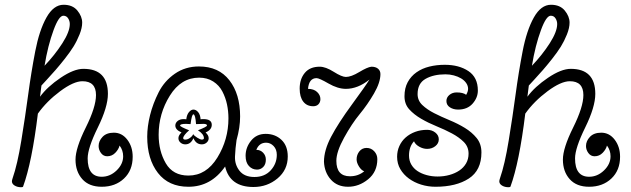

<svg xmlns="http://www.w3.org/2000/svg" viewBox="-20 -773 2648 806"><path d="M33 -25Q53 -82 69.5 -183Q86 -284 98.5 -377Q111 -470 128 -558Q145 -646 175 -699.5Q205 -753 247 -753Q285 -753 305 -728.5Q325 -704 325 -678Q325 -656 314 -628.5Q303 -601 288.5 -577.5Q274 -554 251 -525Q228 -496 213 -479Q198 -462 177 -439Q156 -416 154 -414L148 -367Q179 -409 234.5 -446.5Q290 -484 330 -484Q433 -484 433 -379Q433 -324 390.5 -237.5Q348 -151 348 -108Q348 -31 407 -31Q442 -31 469.5 -57.5Q497 -84 497 -117Q497 -142 482 -162Q478 -146 464 -131.5Q450 -117 430 -117Q414 -117 404 -130.5Q394 -144 394 -160Q394 -181 410.5 -198.5Q427 -216 458 -216Q492 -216 514.5 -186.5Q537 -157 537 -115Q537 -58 500.5 -23.5Q464 11 407 11Q354 11 325.5 -21Q297 -53 297 -103Q297 -151 340 -237.5Q383 -324 383 -374Q383 -432 326 -432Q289 -432 232.5 -390Q176 -348 139 -296Q114 -91 77 10Q76 13 69 13Q53 13 41.5 6Q30 -1 30 -12Q30 -16 33 -25ZM205 -647Q181 -582 167 -497Q210 -542 241.5 -591Q273 -640 273 -672Q273 -685 266 -696Q259 -707 246 -707Q227 -707 205 -647Z M792 -193Q781 -167 758 -167Q746 -167 737.5 -174.5Q729 -182 729 -193Q729 -205 742 -217Q716 -228 716 -246Q716 -257 725.5 -265Q735 -273 751 -273Q758 -273 762 -272Q764 -291 773 -302Q782 -313 792 -313Q803 -313 812 -302Q821 -291 822 -272Q825 -273 834 -273Q869 -273 869 -249Q869 -228 843 -217Q856 -205 856 -193Q856 -182 847.5 -174.5Q839 -167 827 -167Q803 -167 792 -193ZM791 -210Q795 -203 808 -195Q821 -187 827 -187Q836 -187 836 -193Q836 -210 811 -226Q849 -241 849 -246Q849 -253 834 -253L803 -252Q800 -293 792 -293Q785 -293 780 -252Q775 -252 770 -252.5Q765 -253 761 -253Q736 -253 736 -246Q736 -241 774 -226Q749 -204 749 -193Q749 -187 758 -187Q768 -187 778 -194.5Q788 -202 791 -210ZM771 11Q688 11 643 -47Q598 -105 598 -199Q598 -242 610 -290Q622 -338 646 -385.5Q670 -433 714 -463.5Q758 -494 815 -494Q898 -494 943 -436Q988 -378 988 -284Q988 -238 973 -185Q968 -151 966.5 -116.5Q965 -82 985.5 -56Q1006 -30 1048 -30Q1091 -30 1116.5 -58Q1142 -86 1142 -123Q1142 -146 1128.5 -160Q1115 -174 1097 -174Q1068 -174 1056 -144Q1073 -144 1084.5 -132Q1096 -120 1096 -103Q1096 -83 1085 -72Q1074 -61 1059 -61Q1039 -61 1025 -76Q1011 -91 1011 -119Q1011 -154 1034 -182.5Q1057 -211 1095 -211Q1135 -211 1161.5 -186Q1188 -161 1188 -116Q1188 -60 1145 -24Q1102 12 1044 12Q945 12 925 -74Q866 11 771 11ZM771 -36Q846 -36 892.5 -111.5Q939 -187 939 -276Q939 -306 933 -334.5Q927 -363 913.5 -389Q900 -415 875 -431Q850 -447 816 -447Q740 -447 693 -371.5Q646 -296 646 -207Q646 -139 676 -87.5Q706 -36 771 -36Z M1273 -400Q1297 -400 1311 -387Q1325 -374 1325 -357Q1325 -344 1317 -335.5Q1309 -327 1295 -327Q1268 -327 1253 -346.5Q1238 -366 1238 -401Q1238 -441 1259.5 -467Q1281 -493 1322 -493Q1347 -493 1381 -471.5Q1415 -450 1432 -450Q1454 -450 1488 -470.5Q1522 -491 1539 -493Q1557 -493 1567 -484.5Q1577 -476 1577 -462Q1577 -427 1550 -380.5Q1523 -334 1490 -294Q1457 -254 1424.5 -195Q1392 -136 1392 -98Q1392 -33 1449 -33Q1484 -33 1509 -54Q1497 -58 1487 -74Q1477 -90 1477 -104Q1477 -123 1488.5 -137.5Q1500 -152 1519 -152Q1538 -152 1551 -138Q1564 -124 1564 -105Q1564 -52 1525.5 -20.5Q1487 11 1441 11Q1396 11 1369 -19Q1342 -49 1340 -94Q1340 -142 1370 -199Q1400 -256 1457.5 -334.5Q1515 -413 1531 -439Q1482 -400 1432 -400Q1398 -400 1359 -422.5Q1320 -445 1309 -445Q1277 -445 1273 -400Z M1854 -349Q1854 -364 1866.5 -374.5Q1879 -385 1897 -385Q1924 -385 1937 -375Q1945 -389 1945 -400Q1945 -413 1937 -424.5Q1929 -436 1915.5 -444Q1902 -452 1885 -456.5Q1868 -461 1850 -461Q1800 -461 1766.5 -442Q1733 -423 1733 -378Q1733 -351 1753 -332Q1773 -313 1802.5 -298Q1832 -283 1867 -268.5Q1902 -254 1931.5 -236Q1961 -218 1981 -193.5Q2001 -169 2001 -133Q2001 -58 1948 -23.5Q1895 11 1808 11Q1777 11 1748 2Q1719 -7 1696.5 -23.5Q1674 -40 1660.5 -63Q1647 -86 1647 -115Q1647 -139 1656.5 -160Q1666 -181 1683 -196Q1700 -211 1723 -219.5Q1746 -228 1773 -228Q1793 -228 1807.5 -216.5Q1822 -205 1822 -188Q1822 -171 1807.5 -159.5Q1793 -148 1773 -148Q1756 -148 1739.5 -157.5Q1723 -167 1718 -180Q1697 -157 1697 -120Q1697 -99 1706.5 -82.5Q1716 -66 1732.5 -55Q1749 -44 1771 -38Q1793 -32 1817 -32Q1843 -32 1866.5 -38.5Q1890 -45 1908 -57Q1926 -69 1936.5 -87Q1947 -105 1947 -128Q1947 -157 1927 -177Q1907 -197 1877 -213Q1847 -229 1812.5 -243Q1778 -257 1748 -274.5Q1718 -292 1698 -314Q1678 -336 1678 -369Q1678 -403 1691.5 -428Q1705 -453 1728.5 -469.5Q1752 -486 1782.5 -493.5Q1813 -501 1847 -501Q1907 -501 1946.5 -474.5Q1986 -448 1986 -393Q1986 -363 1964 -338Q1942 -313 1903 -313Q1883 -313 1868.5 -322.5Q1854 -332 1854 -349Z M2079 -25Q2099 -82 2115.5 -183Q2132 -284 2144.5 -377Q2157 -470 2174 -558Q2191 -646 2221 -699.5Q2251 -753 2293 -753Q2331 -753 2351 -728.5Q2371 -704 2371 -678Q2371 -656 2360 -628.5Q2349 -601 2334.5 -577.5Q2320 -554 2297 -525Q2274 -496 2259 -479Q2244 -462 2223 -439Q2202 -416 2200 -414L2194 -367Q2225 -409 2280.5 -446.5Q2336 -484 2376 -484Q2479 -484 2479 -379Q2479 -324 2436.5 -237.5Q2394 -151 2394 -108Q2394 -31 2453 -31Q2488 -31 2515.5 -57.5Q2543 -84 2543 -117Q2543 -142 2528 -162Q2524 -146 2510 -131.5Q2496 -117 2476 -117Q2460 -117 2450 -130.5Q2440 -144 2440 -160Q2440 -181 2456.5 -198.5Q2473 -216 2504 -216Q2538 -216 2560.5 -186.5Q2583 -157 2583 -115Q2583 -58 2546.5 -23.5Q2510 11 2453 11Q2400 11 2371.5 -21Q2343 -53 2343 -103Q2343 -151 2386 -237.5Q2429 -324 2429 -374Q2429 -432 2372 -432Q2335 -432 2278.5 -390Q2222 -348 2185 -296Q2160 -91 2123 10Q2122 13 2115 13Q2099 13 2087.5 6Q2076 -1 2076 -12Q2076 -16 2079 -25ZM2251 -647Q2227 -582 2213 -497Q2256 -542 2287.5 -591Q2319 -640 2319 -672Q2319 -685 2312 -696Q2305 -707 2292 -707Q2273 -707 2251 -647Z"/></svg>

Font: Bonbon
Style: Regular
Weight: 400
Designer: Ksenia Erulevich
Foundry: Cyreal (www.cyreal.org)
Version: Version 1.001